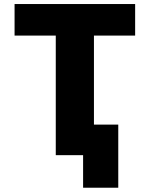

<svg xmlns="http://www.w3.org/2000/svg" viewBox="-20 -752 728 933"><path d="M554.7 -146.5V160.2H383.8V2H377H251V-579.1H50.8V-732.4H636.7V-579.1H436.5V-146.5Z"/></svg>

Font: Gen Shin Gothic Heavy
Style: Bold
Weight: 900
Designer: [Source Han Sans]
Ryoko NISHIZUKA  (kana & ideographs); Paul D. Hunt (Latin, Greek & Cyrillic); Wenlong ZHANG  (bopomofo
Version: Version 1.002.20150607